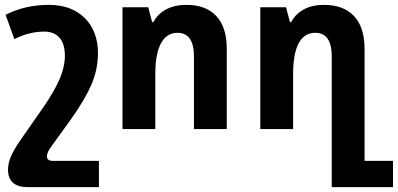

<svg xmlns="http://www.w3.org/2000/svg" viewBox="-20 -531 1637 790"><path d="M95 239Q13 239 13 167Q13 142 24 115Q35 88 63 47L158 -89Q206 -159 226.5 -208.5Q247 -258 247 -302Q247 -351 224.5 -376Q202 -401 162 -401Q100 -401 39 -370L3 -470Q83 -511 181 -511Q274 -511 328.5 -457Q383 -403 383 -312Q383 -246 357 -185Q331 -124 274 -43L193 69Q173 96 173 112Q173 131 198 131H387V239Z M484 -501H590L606 -440H611Q629 -474 664 -492.5Q699 -511 747 -511Q827 -511 870 -465Q913 -419 913 -330V0H778V-299Q778 -396 710 -396Q666 -396 642.5 -353Q619 -310 619 -227V0H484Z M1345 -299Q1345 -396 1277 -396Q1232 -396 1209 -353Q1186 -310 1186 -227V0H1051V-501H1157L1173 -440H1178Q1196 -474 1230.5 -492.5Q1265 -511 1313 -511Q1393 -511 1436.5 -465Q1480 -419 1480 -330V131H1597V239H1345Z"/></svg>

Font: Noto Sans Armenian SmBd Narrow
Style: Regular
Weight: 600
Width: 4
Designer: Monotype Design team
Foundry: Monotype Imaging Inc.
Version: Version 1.000